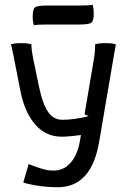

<svg xmlns="http://www.w3.org/2000/svg" viewBox="-20 -783 540 805"><path d="M313 -680.2H176.8Q132.3 -680.2 122.1 -676.8Q117.2 -691.4 117.2 -713.9Q117.2 -744.6 127 -752.2Q136.7 -759.8 176.8 -759.8H313Q357.9 -759.8 368.2 -763.2Q373 -748.5 373 -726.1Q373 -695.3 363 -687.7Q353 -680.2 313 -680.2ZM77.6 -18.1 100.1 -95.2Q153.3 -74.2 178.7 -69.8Q192.4 -67.9 205.1 -67.9Q247.6 -67.9 276.4 -101.1Q305.2 -134.3 314.9 -190.9L319.3 -216.8Q270.5 -210 237.8 -210Q171.9 -210 127.7 -261Q83.5 -312 65.9 -399.9L38.1 -542Q28.8 -588.4 25.9 -597.2Q40.5 -602.1 68.8 -602.1Q97.2 -602.1 111.8 -597.2Q111.8 -573.7 118.2 -542L142.1 -425.8Q158.7 -345.7 181.9 -313.2Q205.1 -280.8 240.2 -280.8Q293 -280.8 351.6 -295.9L334.5 -303.7L375 -543Q378.9 -565.4 378.9 -597.2Q393.6 -602.1 422.9 -602.1Q451.2 -602.1 465.8 -597.2Q465.8 -596.7 456.1 -542L396 -189.9Q363.8 2 222.2 2Q175.8 2 134.5 -4.9Q93.3 -11.7 77.6 -18.1Z"/></svg>

Font: Nikodecs
Style: Medium
Weight: 500
Version: Version 0.29